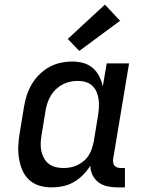

<svg xmlns="http://www.w3.org/2000/svg" viewBox="-20 -805 640 833"><path d="M204 8Q175 8 149.5 0Q124 -8 105 -26Q86 -44 76 -69Q66 -94 62 -120.5Q58 -147 59.5 -175Q61 -203 66 -231L84 -341Q88 -366 96 -391Q104 -416 117.5 -439Q131 -462 150.5 -481.5Q170 -501 193.5 -514Q217 -527 242.5 -532.5Q268 -538 294 -538Q319 -538 342 -531.5Q365 -525 382.5 -510Q400 -495 410.5 -474Q421 -453 426 -430L443 -530H540L471 -116Q470 -108 471 -100Q472 -92 476.5 -86.5Q481 -81 488.5 -78.5Q496 -76 504 -76H522V8H490Q468 8 446.5 3.5Q425 -1 408 -13.5Q391 -26 381.5 -45.5Q372 -65 372 -86Q358 -64 339.5 -45.5Q321 -27 299 -14.5Q277 -2 252.5 3Q228 8 204 8ZM255 -76Q271 -76 286.5 -79Q302 -82 316.5 -89Q331 -96 344 -107Q357 -118 365.5 -132Q374 -146 379 -161.5Q384 -177 387 -192L405 -302Q408 -320 409 -337.5Q410 -355 408 -372Q406 -389 399.5 -405Q393 -421 381 -432.5Q369 -444 352.5 -449Q336 -454 318 -454Q301 -454 284.5 -450.5Q268 -447 252.5 -439Q237 -431 223.5 -418.5Q210 -406 201 -391Q192 -376 186.5 -360Q181 -344 178 -327L160 -217Q157 -200 156.5 -182.5Q156 -165 159.5 -149Q163 -133 171 -118.5Q179 -104 192 -94Q205 -84 221.5 -80Q238 -76 255 -76ZM324 -584 274 -636 435 -785 501 -715Z"/></svg>

Font: Iosevka Slab Medium Extended
Style: Italic
Weight: 500
Width: 7
Italic angle: -9°
Monospace: yes
Designer: Belleve Invis
Foundry: Belleve Invis
Version: Version 11.1.0; ttfautohint (v1.8.3)